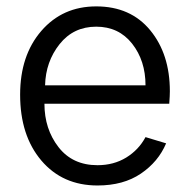

<svg xmlns="http://www.w3.org/2000/svg" viewBox="-20 -563 593 601"><path d="M43 -266.6Q43 -389.6 109.4 -466.3Q175.8 -543 281.2 -543Q388.7 -543 450.2 -468.3Q511.7 -393.6 511.7 -277.3Q511.7 -263.7 509.8 -238.3H119.1Q119.1 -159.2 163.1 -102.5Q207 -45.9 285.2 -45.9Q335.9 -45.9 375 -69.8Q414.1 -93.8 435.5 -133.8L500 -114.3Q475.6 -56.6 420.9 -19.5Q366.2 17.6 285.2 17.6Q175.8 17.6 109.4 -60.5Q43 -138.7 43 -266.6ZM121.1 -295.9H435.5Q435.5 -373 393.6 -426.3Q351.6 -479.5 281.2 -479.5Q210 -479.5 166.5 -424.8Q123 -370.1 121.1 -295.9Z"/></svg>

Font: Gothic A1
Style: Regular
Weight: 400
Designer: HanYang I&C Co.,Ltd.
Foundry: HanYang I&C Co.,Ltd.
Version: Version 2.50